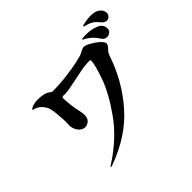

<svg xmlns="http://www.w3.org/2000/svg" viewBox="-192 -1115 1383 1383"><g transform="rotate(-45 500.0 -423.0)"><path d="M979 -792Q979 -775 967 -763.5Q955 -752 940 -752Q919 -752 903 -771Q881 -799 862 -812Q843 -825 819 -832Q810 -834 803.5 -836Q797 -838 793 -839.5Q789 -841 789 -843Q789 -849 824 -855Q859 -861 878 -861Q931 -861 955 -839.5Q979 -818 979 -792ZM903 -709Q903 -688 888 -677.5Q873 -667 858 -667Q832 -667 818 -690Q801 -717 782 -735.5Q763 -754 737 -769Q730 -773 723.5 -776Q717 -779 717 -781Q717 -788 762 -788Q816 -788 859.5 -770Q903 -752 903 -709ZM822 -637Q822 -628 816.5 -620Q811 -612 801 -601Q792 -594 787 -585Q778 -572 772 -553Q710 -368 580 -218Q450 -68 232 11Q222 15 215 15Q212 15 212 13Q212 11 227 1Q388 -103 483.5 -237Q579 -371 617.5 -480.5Q656 -590 656 -629Q656 -634 651.5 -635.5Q647 -637 636 -637Q602 -636 563 -629Q524 -622 469 -610Q435 -603 403 -597Q371 -591 352 -591Q345 -591 342 -592H337Q321 -592 321 -578Q321 -558 324 -534L326 -511Q330 -470 339 -434Q346 -403 346 -386Q346 -352 327 -335.5Q308 -319 288 -319Q257 -319 235.5 -347Q214 -375 214 -413L215 -450Q215 -478 209.5 -535.5Q204 -593 191 -613Q165 -657 125 -670Q119 -672 113 -673Q107 -674 107 -677Q107 -687 134.5 -695Q162 -703 179 -703Q252 -703 282 -679Q288 -674 293.5 -671Q299 -668 305 -668Q374 -668 446.5 -677Q519 -686 573.5 -698Q628 -710 643 -719Q658 -728 670 -732.5Q682 -737 687 -737Q706 -736 739 -717.5Q772 -699 797 -676Q822 -653 822 -637Z"/></g></svg>

Font: Shippori Mincho B1 ExtraBold
Style: Regular
Weight: 800
Designer: FONTDASU
Foundry: FONTDASU / Google Inc. / but / Adobe
Version: Version 3.110; ttfautohint (v1.8.3)